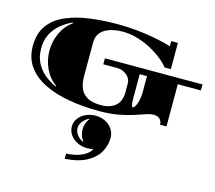

<svg xmlns="http://www.w3.org/2000/svg" viewBox="-130 -743 1461 1302"><g transform="rotate(15 600.5 -92.5)"><path d="M571 22Q456 22 356 4.5Q256 -13 181 -50.5Q106 -88 64 -147Q22 -206 22 -289Q22 -377 63.5 -434Q105 -491 178 -523Q251 -555 344.5 -567.5Q438 -580 541 -580Q631 -580 730 -567Q829 -554 920 -527V-563H967V-379H922Q907 -401 873.5 -428.5Q840 -456 794.5 -481.5Q749 -507 695.5 -523.5Q642 -540 587 -540Q539 -540 499 -527.5Q459 -515 435 -488Q411 -461 411 -416V-175Q411 -136 423.5 -100.5Q436 -65 471.5 -42.5Q507 -20 574 -20Q594 -20 617 -25Q640 -30 661.5 -43.5Q683 -57 696.5 -82.5Q710 -108 710 -148V-209Q710 -233 696 -251.5Q682 -270 660.5 -281Q639 -292 616 -292H516V-334H1201V-292H1039V4H994Q994 -19 979.5 -34.5Q965 -50 936 -50Q912 -50 880.5 -39Q849 -28 806 -14Q763 0 705 11Q647 22 571 22ZM242 -63 245 -68Q193 -105 166 -164Q139 -223 139 -287Q139 -352 166 -411Q193 -470 245 -507L242 -512Q198 -492 161 -461Q124 -430 102.5 -387Q81 -344 81 -287Q81 -231 102.5 -188Q124 -145 161 -114Q198 -83 242 -63ZM783 -62Q797 -62 810 -97.5Q823 -133 823 -182V-291H772V-126Q772 -86 775.5 -74Q779 -62 783 -62ZM429 395V358Q453 358 487.5 351Q522 344 554 326.5Q586 309 600 280Q581 286 557 286Q519 286 487.5 270.5Q456 255 437.5 228.5Q419 202 419 171Q419 139 437.5 113.5Q456 88 487.5 73Q519 58 557 58Q595 58 625.5 73.5Q656 89 674.5 116Q693 143 693 179Q693 228 668 275Q643 322 585 355Q527 388 429 395ZM519 252 521 249Q509 235 501.5 214.5Q494 194 494 171Q494 148 501.5 127.5Q509 107 521 93L519 90Q493 102 476 124Q459 146 459 171Q459 196 476 218Q493 240 519 252Z"/></g></svg>

Font: Diplomata SC
Style: Regular
Weight: 400
Designer: Eduardo Rodriguez Tunni
Foundry: Eduardo Rodriguez Tunni
Version: Version 1.002; ttfautohint (v1.8.4.7-5d5b);gftools[0.9.23]